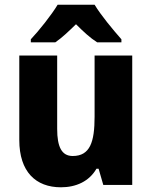

<svg xmlns="http://www.w3.org/2000/svg" viewBox="-20 -786 646 816"><path d="M382 -766H225C200 -724 146 -656 111 -619V-606H215C244 -626 270 -651 303 -683C335 -651 363 -625 393 -606H496V-619C460 -660 409 -721 382 -766ZM542 -550H382V-290C382 -183 363 -123 289 -123C242 -123 223 -162 223 -238V-550H62V-191C62 -56 132 10 239 10C303 10 359 -15 390 -69H399L419 0H542Z"/></svg>

Font: Noto Sans Georgian SemiCondensed ExtraBold
Style: Regular
Weight: 800
Width: 4
Designer: Monotype Design Team, Akaki Razmadze
Foundry: Google LLC
Version: Version 2.005